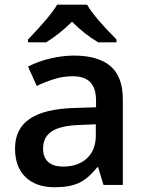

<svg xmlns="http://www.w3.org/2000/svg" viewBox="-20 -786 620 816"><path d="M419.9 0 397 -75.2H393.1Q354 -25.9 314.5 -8.1Q274.9 9.8 212.9 9.8Q133.3 9.8 88.6 -33.2Q43.9 -76.2 43.9 -154.8Q43.9 -238.3 106 -280.8Q168 -323.2 294.9 -327.1L388.2 -330.1V-358.9Q388.2 -410.6 364 -436.3Q339.8 -461.9 289.1 -461.9Q247.6 -461.9 209.5 -449.7Q171.4 -437.5 136.2 -420.9L99.1 -502.9Q143.1 -525.9 195.3 -537.8Q247.6 -549.8 293.9 -549.8Q397 -549.8 449.5 -504.9Q502 -460 502 -363.8V0ZM249 -78.1Q311.5 -78.1 349.4 -113Q387.2 -147.9 387.2 -210.9V-257.8L317.9 -254.9Q236.8 -252 200 -227.8Q163.1 -203.6 163.1 -153.8Q163.1 -117.7 184.6 -97.9Q206.1 -78.1 249 -78.1ZM397.5 -606Q337.4 -641.6 286.1 -693.8Q235.8 -643.6 176.3 -606H99.1V-618.2Q192.4 -714.8 223.1 -766.1H350.1Q380.9 -712.4 475.1 -618.2V-606Z"/></svg>

Font: JBL Sans
Style: Semibold
Weight: 600
Version: Version 1.10